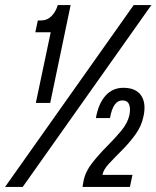

<svg xmlns="http://www.w3.org/2000/svg" viewBox="-61 -741 620 761"><path d="M81 -333 140 -613H79L89 -660H103Q126 -660 143 -677Q160 -694 168 -721H219L138 -333ZM-41 0 469 -721H539L29 0ZM266 0 270 -23Q277 -60 303.5 -94Q330 -128 361.5 -159.5Q393 -191 419 -222Q445 -253 452 -285Q457 -312 450.5 -327.5Q444 -343 424 -343Q387 -343 375 -273H319Q329 -330 357 -361.5Q385 -393 428 -393Q477 -393 498 -363Q519 -333 508 -281Q500 -241 475.5 -207.5Q451 -174 422.5 -145.5Q394 -117 371.5 -93Q349 -69 345 -48H464L454 0Z"/></svg>

Font: Mona Sans Condensed Medium
Style: Italic
Weight: 500
Width: 3
Italic angle: -11.7°
Designer: Deni Anggara
Foundry: GitHub
Version: Version 1.001; ttfautohint (v1.8.4.7-5d5b);gftools[0.9.31]